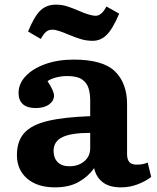

<svg xmlns="http://www.w3.org/2000/svg" viewBox="-20 -794 676 828"><path d="M217 14Q141 14 97 -24Q53 -62 53 -125Q53 -186 85 -221Q117 -256 186.5 -272.5Q256 -289 369 -293V-361Q369 -391 361.5 -414.5Q354 -438 333 -452Q312 -466 271 -466Q245 -466 222 -460Q199 -454 185 -444Q200 -421 206.5 -406Q213 -391 213 -382Q213 -359 191.5 -343.5Q170 -328 134 -328Q97 -328 78.5 -345Q60 -362 60 -393Q60 -433 90.5 -465.5Q121 -498 175 -517.5Q229 -537 298 -537Q424 -537 476 -486Q528 -435 528 -345V-129Q528 -108 537 -96Q546 -84 570 -84Q583 -84 594 -86Q605 -88 617 -93L632 -31Q611 -14 576 0Q541 14 502 14Q451 14 422.5 -8.5Q394 -31 386 -69Q362 -34 320.5 -10Q279 14 217 14ZM279 -77Q318 -77 343.5 -98.5Q369 -120 369 -155V-221Q287 -221 249 -202.5Q211 -184 211 -143Q211 -113 228.5 -95Q246 -77 279 -77ZM380 -618Q354 -618 331.5 -624.5Q309 -631 285 -641Q256 -653 237.5 -659.5Q219 -666 205 -666Q190 -666 179 -657Q168 -648 156 -626L101 -658Q129 -726 155.5 -750Q182 -774 221 -774Q246 -774 268.5 -767Q291 -760 316 -749Q341 -738 360.5 -732Q380 -726 393 -726Q418 -726 439 -766L494 -735Q466 -669 440 -643.5Q414 -618 380 -618Z"/></svg>

Font: Literata 7pt
Style: Bold
Weight: 700
Designer: Latin by Veronika Burian and Jose Scaglione. Greek by Irene Vlachou. Cyrillic by Vera Evstafieva.
Foundry: TypeTogether
Version: Version 3.002